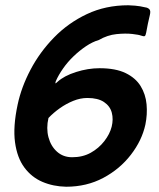

<svg xmlns="http://www.w3.org/2000/svg" viewBox="-20 -698 602 729"><path d="M231 11Q182 10 141 -7.5Q100 -25 72.5 -62Q45 -99 37 -158Q29 -217 47 -301Q61 -367 96 -433.5Q131 -500 185 -555.5Q239 -611 310 -644.5Q381 -678 467 -678Q475 -678 493 -676.5Q511 -675 532 -670Q541 -669 547 -663Q553 -657 549 -641Q545 -625 541.5 -608Q538 -591 535 -574Q533 -563 529.5 -561Q526 -559 515 -563Q508 -566 482.5 -569Q457 -572 422.5 -568.5Q388 -565 355 -546Q331 -539 306.5 -522.5Q282 -506 259.5 -484.5Q237 -463 219.5 -438Q202 -413 192 -390Q190 -384 190.5 -382Q191 -380 198 -387Q223 -410 268.5 -424.5Q314 -439 358 -439Q419 -439 457 -420.5Q495 -402 514 -371Q533 -340 536.5 -302Q540 -264 532 -225Q519 -165 477 -110.5Q435 -56 372 -22.5Q309 11 231 11ZM254 -101Q294 -101 324.5 -118Q355 -135 376 -162Q397 -189 404 -217Q411 -245 404.5 -270Q398 -295 375 -310.5Q352 -326 312 -326Q285 -326 258 -315Q231 -304 207 -287Q183 -270 164 -250Q155 -211 164 -177Q173 -143 196.5 -122Q220 -101 254 -101Z"/></svg>

Font: Glory Thin
Style: Bold Italic
Weight: 700
Italic angle: -12°
Version: Version 1.011